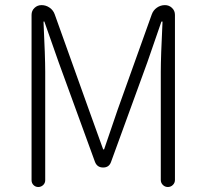

<svg xmlns="http://www.w3.org/2000/svg" viewBox="-20 -749 826 769"><path d="M106.4 -27.3V-689.5Q106.4 -706.1 118.2 -717.3Q129.9 -728.5 146.5 -728.5Q164.1 -728.5 178.7 -718.3Q193.4 -708 199.2 -691.4L335.9 -309.6L392.6 -152.3Q392.6 -150.4 395 -150.4Q397.5 -150.4 397.5 -152.3Q408.2 -182.6 427.7 -240.7Q447.3 -298.8 451.2 -309.6L587.9 -691.4Q593.8 -708 608.4 -718.3Q623 -728.5 640.6 -728.5Q657.2 -728.5 668.9 -717.3Q680.7 -706.1 680.7 -689.5V-28.3Q680.7 -16.6 672.4 -8.3Q664.1 0 652.3 0Q640.6 0 632.3 -8.3Q624 -16.6 624 -28.3V-461.9Q624 -520.5 630.9 -661.1Q630.9 -663.1 628.9 -663.1Q627 -663.1 626 -661.1L570.3 -500L424.8 -100.6Q417 -78.1 393.1 -78.1Q369.1 -78.1 360.4 -100.6L214.8 -500L158.2 -661.1Q158.2 -663.1 156.2 -663.1Q154.3 -663.1 154.3 -661.1Q161.1 -520.5 161.1 -461.9V-27.3Q161.1 -15.6 152.8 -7.8Q144.5 0 133.3 0Q122.1 0 114.3 -7.8Q106.4 -15.6 106.4 -27.3Z"/></svg>

Font: Gen Jyuu Gothic Light
Style: Regular
Weight: 200
Designer: [Source Han Sans]
Ryoko NISHIZUKA  (kana & ideographs); Paul D. Hunt (Latin, Greek & Cyrillic); Wenlong ZHANG  (bopomofo
Version: Version 1.002.20150607